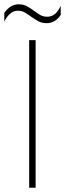

<svg xmlns="http://www.w3.org/2000/svg" viewBox="-32 -875 303 895"><path d="M104 -688H134V0H104ZM186 -767Q164 -767 147 -776Q130 -785 115 -796Q100 -807 85 -816Q70 -825 51 -825Q31 -825 15 -811Q-1 -797 -12 -774V-815Q2 -835 19 -845Q36 -855 55 -855Q77 -855 93.5 -846Q110 -837 124.5 -826Q139 -815 154 -806Q169 -797 188 -797Q210 -797 225.5 -811Q241 -825 251 -848V-805Q238 -786 221.5 -776.5Q205 -767 186 -767Z"/></svg>

Font: Roundo Variable
Style: Regular
Weight: 200
Designer: Shiva Nallaperumal
Foundry: Indian Type Foundry
Version: Version 2.000